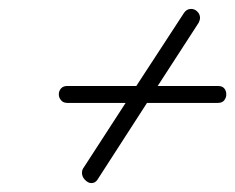

<svg xmlns="http://www.w3.org/2000/svg" viewBox="-20 -500 528 431"><path d="M185 -89Q178 -89 171 -96Q164 -103 164 -112Q164 -119 168 -124L262 -269H131Q122 -269 117 -275Q112 -281 112 -288Q112 -296 117 -301.5Q122 -307 131 -307H286L393 -471Q399 -480 409 -480Q417 -480 423 -474Q429 -468 429 -460Q429 -455 426 -449L334 -307H469Q479 -307 483.5 -301.5Q488 -296 488 -288Q488 -281 483.5 -275Q479 -269 469 -269H310L199 -97Q194 -89 185 -89Z"/></svg>

Font: Meow Script
Style: Regular
Weight: 400
Designer: Robert E. Leuschke
Foundry: Robert E. Leuschke
Version: Version 1.010; ttfautohint (v1.8.3)